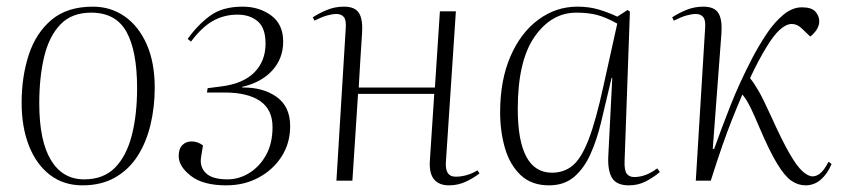

<svg xmlns="http://www.w3.org/2000/svg" viewBox="-20 -543 2526 577"><path d="M228 14Q171 14 130 -17.5Q89 -49 67 -105Q45 -161 45 -234Q45 -313 66.5 -378.5Q88 -444 135 -483.5Q182 -523 259 -523Q313 -523 355 -493.5Q397 -464 421 -409.5Q445 -355 445 -279Q445 -222 432.5 -169Q420 -116 394 -75Q368 -34 326.5 -10Q285 14 228 14ZM233 -4Q291 -4 325.5 -39Q360 -74 376 -136Q392 -198 392 -278Q392 -390 360 -447.5Q328 -505 254 -505Q196 -505 162 -470Q128 -435 113 -373.5Q98 -312 98 -232Q98 -120 133 -62Q168 -4 233 -4Z M660 14Q590 14 553.5 -14.5Q517 -43 517 -74Q517 -96 528 -107Q539 -118 556 -118Q574 -118 590 -106L584 -69Q580 -41 599 -22.5Q618 -4 664 -4Q698 -4 729 -23Q760 -42 779.5 -77Q799 -112 799 -161Q799 -214 761.5 -239.5Q724 -265 655 -265H602L604 -278L643 -283Q710 -291 744 -325Q778 -359 778 -412Q778 -459 754.5 -479Q731 -499 694 -499Q653 -499 619.5 -480Q586 -461 554 -418L544 -426Q573 -467 610.5 -495Q648 -523 709 -523Q759 -523 795 -496.5Q831 -470 831 -418Q831 -367 798 -331Q765 -295 708 -282V-280Q770 -281 811 -252Q852 -223 852 -164Q852 -113 826.5 -73Q801 -33 757.5 -9.5Q714 14 660 14Z M1285 -261H1056L1039 0H991L1019 -458Q1021 -482 1013.5 -491.5Q1006 -501 991 -501Q979 -501 963 -496.5Q947 -492 925 -481L920 -491Q940 -504 963.5 -513.5Q987 -523 1014 -523Q1047 -523 1059 -503.5Q1071 -484 1068 -442Q1066 -409 1063 -364.5Q1060 -320 1058 -280H1287L1302 -509H1350L1320 -56Q1317 -12 1349 -12Q1383 -12 1415 -31L1421 -22Q1405 -9 1381 2.5Q1357 14 1329 14Q1299 14 1284 -4.5Q1269 -23 1272 -63Z M1857 -59Q1856 -31 1863.5 -21Q1871 -11 1886 -11Q1921 -11 1955 -37L1963 -26Q1944 -10 1921 2Q1898 14 1870 14Q1833 14 1819.5 -8Q1806 -30 1808 -73L1820 -309H1818L1786 -174Q1774 -124 1755 -81Q1736 -38 1706 -12Q1676 14 1630 14Q1577 14 1544.5 -17Q1512 -48 1497.5 -98Q1483 -148 1483 -206Q1483 -302 1514 -373.5Q1545 -445 1598 -484Q1651 -523 1715 -523Q1751 -523 1780.5 -514Q1810 -505 1835 -493L1866 -513L1873 -508ZM1639 -24Q1675 -24 1701 -45.5Q1727 -67 1749 -124Q1771 -181 1794 -287L1835 -472Q1801 -491 1774.5 -498Q1748 -505 1712 -505Q1637 -505 1586.5 -432.5Q1536 -360 1536 -216Q1536 -24 1639 -24Z M2122 -96 2126 -95Q2147 -154 2174.5 -224Q2202 -294 2241 -369Q2261 -407 2284 -441.5Q2307 -476 2334 -498.5Q2361 -521 2390 -521Q2419 -521 2430.5 -508Q2442 -495 2442 -479Q2442 -455 2415 -433L2390 -457Q2376 -471 2359 -471Q2324 -470 2282 -399Q2272 -383 2259 -358.5Q2246 -334 2234 -308Q2245 -295 2259 -271Q2273 -247 2298 -192Q2330 -121 2352.5 -82Q2375 -43 2392 -28Q2409 -13 2422 -13Q2434 -13 2445.5 -22.5Q2457 -32 2470 -57L2479 -50Q2467 -21 2447 -3.5Q2427 14 2401 14Q2378 14 2358 0Q2338 -14 2315.5 -51Q2293 -88 2263 -158Q2247 -196 2237.5 -215.5Q2228 -235 2222 -244Q2216 -253 2211 -259Q2193 -217 2179 -181.5Q2165 -146 2150.5 -104.5Q2136 -63 2116 0H2071L2099 -458Q2101 -482 2093.5 -491.5Q2086 -501 2071 -501Q2059 -501 2043 -496.5Q2027 -492 2005 -481L2000 -491Q2020 -504 2043.5 -513.5Q2067 -523 2094 -523Q2127 -523 2139 -503.5Q2151 -484 2148 -442Z"/></svg>

Font: Display Extralight
Style: Italic
Weight: 200
Italic angle: -2°
Designer: Latin by Veronika Burian and Jose Scaglione. Greek by Irene Vlachou. Cyrillic by Vera Evstafieva
Foundry: TypeTogether
Version: Version 3.002